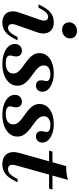

<svg xmlns="http://www.w3.org/2000/svg" viewBox="461 -1128 678 1641"><g transform="rotate(90 800.5 -308.0)"><path d="M173.4 11.3Q133.9 11.3 109.3 -7.3Q84.7 -25.8 79 -58.5Q73.4 -91.1 87.9 -133.1L149.2 -309.7Q161.3 -341.1 154.4 -360.5Q147.6 -379.8 125 -379.8Q108.1 -379.8 91.9 -366.5Q75.8 -353.2 61.3 -325.8L46.8 -297.6H17.7L35.5 -332.3Q62.1 -382.3 94.4 -405.2Q126.6 -428.2 170.2 -428.2Q210.5 -428.2 234.7 -409.7Q258.9 -391.1 264.9 -358.5Q271 -325.8 255.6 -283.1L193.5 -106.5Q182.3 -75.8 189.1 -56.5Q196 -37.1 218.5 -37.1Q253.2 -37.1 281.5 -90.3L296.8 -118.5H325.8L308.1 -84.7Q281.5 -34.7 249.2 -11.7Q216.9 11.3 173.4 11.3ZM235.5 -499.2Q207.3 -499.2 189.1 -516.1Q171 -533.1 171 -558.9Q171 -587.9 192.3 -607.3Q213.7 -626.6 245.2 -626.6Q273.4 -626.6 291.1 -610.1Q308.9 -593.5 308.9 -567.7Q308.9 -538.7 287.5 -519Q266.1 -499.2 235.5 -499.2Z M527.4 11.3Q477.4 11.3 438.7 -2.4Q400 -16.1 378.2 -39.9Q356.5 -63.7 356.5 -95.2Q356.5 -122.6 372.6 -139.1Q388.7 -155.6 414.5 -155.6Q437.1 -155.6 449.6 -143.1Q462.1 -130.6 462.9 -108.1Q462.9 -93.5 458.9 -78.2Q454.8 -62.9 454.8 -53.2Q455.6 -35.5 472.2 -26.6Q488.7 -17.7 520.2 -17.7Q562.1 -17.7 585.5 -34.3Q608.9 -50.8 608.9 -80.6Q608.9 -103.2 596 -120.6Q583.1 -137.9 563.3 -153.2Q543.5 -168.5 521.4 -183.9Q499.2 -199.2 479.4 -216.9Q459.7 -234.7 447.2 -256Q434.7 -277.4 434.7 -305.6Q434.7 -361.3 482.7 -394.8Q530.6 -428.2 605.6 -428.2Q651.6 -428.2 687.5 -415.3Q723.4 -402.4 744 -380.6Q764.5 -358.9 764.5 -330.6Q764.5 -306.5 750 -291.1Q735.5 -275.8 711.3 -275.8Q691.9 -275.8 679.4 -287.1Q666.9 -298.4 666.9 -316.9Q666.1 -329.8 669.8 -344Q673.4 -358.1 673.4 -366.9Q672.6 -383.1 657.7 -391.1Q642.7 -399.2 615.3 -399.2Q579.8 -399.2 559.7 -384.3Q539.5 -369.4 539.5 -343.5Q539.5 -321.8 552 -304.4Q564.5 -287.1 584.3 -271.8Q604 -256.5 626.2 -240.7Q648.4 -225 668.1 -207.3Q687.9 -189.5 700.4 -167.7Q712.9 -146 712.9 -116.9Q712.9 -78.2 689.1 -49.6Q665.3 -21 623.4 -4.8Q581.5 11.3 527.4 11.3Z M962.1 11.3Q912.1 11.3 873.4 -2.4Q834.7 -16.1 812.9 -39.9Q791.1 -63.7 791.1 -95.2Q791.1 -122.6 807.3 -139.1Q823.4 -155.6 849.2 -155.6Q871.8 -155.6 884.3 -143.1Q896.8 -130.6 897.6 -108.1Q897.6 -93.5 893.5 -78.2Q889.5 -62.9 889.5 -53.2Q890.3 -35.5 906.9 -26.6Q923.4 -17.7 954.8 -17.7Q996.8 -17.7 1020.2 -34.3Q1043.5 -50.8 1043.5 -80.6Q1043.5 -103.2 1030.6 -120.6Q1017.7 -137.9 998 -153.2Q978.2 -168.5 956 -183.9Q933.9 -199.2 914.1 -216.9Q894.4 -234.7 881.9 -256Q869.4 -277.4 869.4 -305.6Q869.4 -361.3 917.3 -394.8Q965.3 -428.2 1040.3 -428.2Q1086.3 -428.2 1122.2 -415.3Q1158.1 -402.4 1178.6 -380.6Q1199.2 -358.9 1199.2 -330.6Q1199.2 -306.5 1184.7 -291.1Q1170.2 -275.8 1146 -275.8Q1126.6 -275.8 1114.1 -287.1Q1101.6 -298.4 1101.6 -316.9Q1100.8 -329.8 1104.4 -344Q1108.1 -358.1 1108.1 -366.9Q1107.3 -383.1 1092.3 -391.1Q1077.4 -399.2 1050 -399.2Q1014.5 -399.2 994.4 -384.3Q974.2 -369.4 974.2 -343.5Q974.2 -321.8 986.7 -304.4Q999.2 -287.1 1019 -271.8Q1038.7 -256.5 1060.9 -240.7Q1083.1 -225 1102.8 -207.3Q1122.6 -189.5 1135.1 -167.7Q1147.6 -146 1147.6 -116.9Q1147.6 -78.2 1123.8 -49.6Q1100 -21 1058.1 -4.8Q1016.1 11.3 962.1 11.3Z M1384.7 11.3Q1322.6 11.3 1296 -28.2Q1269.4 -67.7 1287.9 -133.9L1400 -533.9Q1433.1 -533.9 1462.1 -537.5Q1491.1 -541.1 1517.7 -549.2L1394.4 -106.5Q1384.7 -71.8 1392.7 -54.4Q1400.8 -37.1 1425.8 -37.1Q1446.8 -37.1 1463.3 -50.4Q1479.8 -63.7 1495.2 -91.1L1509.7 -118.5H1538.7L1515.3 -74.2Q1501.6 -48.4 1482.7 -29Q1463.7 -9.7 1439.9 0.8Q1416.1 11.3 1384.7 11.3ZM1267.7 -387.9 1275.8 -416.9H1600.8L1592.7 -387.9Z"/></g></svg>

Font: Playfair 5pt SemiExpanded Light
Style: Bold Italic
Weight: 700
Italic angle: -15.6°
Version: Version 2.001;gftools[0.9.30]